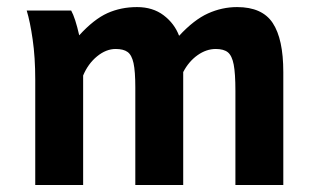

<svg xmlns="http://www.w3.org/2000/svg" viewBox="-20 -528 899 548"><path d="M502.9 0H366.2V-278.3Q366.2 -324.7 361.1 -347.9Q356 -371.1 344.2 -379.6Q332.5 -388.2 310.1 -388.2Q282.7 -388.2 257.1 -367.2Q231.4 -346.2 217.3 -312.5V0H80.6V-300.3Q80.6 -364.7 73.2 -415.5Q65.9 -466.3 56.2 -498H183.1Q194.8 -477.1 206.1 -427.2Q248 -473.1 286.6 -490.5Q325.2 -507.8 371.1 -507.8Q416 -507.8 447 -484.4Q478 -460.9 491.2 -425.8Q533.7 -471.7 573.7 -489.7Q613.8 -507.8 656.7 -507.8Q728.5 -507.8 758.5 -462.2Q788.6 -416.5 788.6 -322.3V0H651.9V-268.6Q651.9 -318.4 647 -343.8Q642.1 -369.1 630.4 -378.7Q618.7 -388.2 595.7 -388.2Q568.8 -388.2 543.7 -370.4Q518.6 -352.5 502.9 -322.3Z"/></svg>

Font: Lesson One
Style: Bold
Weight: 700
Designer: But Ko, Victor Gaultney, Annie Olsen, Julie Remington, Don Collingsworth, Eric Hays, Becca Hirsbrunner
Version: Version 1.100